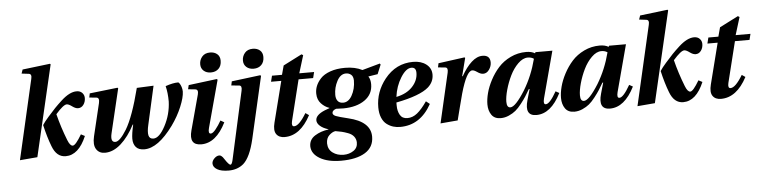

<svg xmlns="http://www.w3.org/2000/svg" viewBox="-53 -1025 6140 1549"><g transform="rotate(-5 3017.0 -250.0)"><path d="M74 12 222 -633Q232 -673 206 -676L148 -683L159 -715L383 -742L388 -737L216 0ZM285 -254Q302 -281 335 -318Q370 -358 394 -383Q418 -408 452.5 -439.5Q487 -471 518 -486.5Q549 -502 577 -502Q606 -502 622.5 -484.5Q639 -467 639 -443Q639 -411 622 -388Q605 -365 578 -365Q558 -365 533 -383Q505 -404 489 -404Q462 -404 399 -332Q426 -224 468 -117Q487 -68 509 -68Q532 -68 582 -153L613 -137Q550 12 445 12Q371 12 337 -79Q308 -154 285 -254Z M675 -443 682 -476 909 -502 914 -497 829 -140Q812 -68 854 -68Q890 -68 946 -159Q1006 -259 1064 -487L1200 -493L1131 -185Q1117 -126 1124 -97Q1131 -68 1162 -68Q1210 -68 1258.5 -159.5Q1307 -251 1311 -355Q1311 -426 1297 -481Q1357 -502 1400 -502Q1404 -502 1411.5 -491.5Q1419 -481 1425 -462.5Q1431 -444 1431 -425Q1430 -378 1399 -303.5Q1368 -229 1317 -158Q1193 12 1082 12Q1036 12 1014 -13.5Q992 -39 992 -81Q992 -121 1009 -195H1005Q956 -100 893 -44Q830 12 763 12Q716 12 693 -24Q670 -60 686 -128L749 -391Q759 -434 734 -437Z M1590 -632Q1590 -667 1612.5 -693.5Q1635 -720 1677 -720Q1712 -720 1734.5 -701Q1757 -682 1757 -647Q1757 -606 1733.5 -582.5Q1710 -559 1671 -559Q1635 -559 1612.5 -579Q1590 -599 1590 -632ZM1473 -107 1550 -392Q1560 -431 1533 -434L1475 -440L1483 -473L1713 -502L1719 -496L1616 -115Q1603 -68 1627 -68Q1643 -68 1667 -97.5Q1691 -127 1713 -166L1743 -149Q1663 12 1543 12Q1441 12 1473 -107Z M1936 -632Q1936 -667 1958.5 -693.5Q1981 -720 2023 -720Q2058 -720 2080.5 -701Q2103 -682 2103 -647Q2103 -606 2079.5 -582.5Q2056 -559 2017 -559Q1981 -559 1958.5 -579Q1936 -599 1936 -632ZM1619 174Q1619 153 1638.5 133.5Q1658 114 1679 114Q1688 114 1696 120.5Q1704 127 1706.5 130.5Q1709 134 1718 147Q1750 196 1763 196Q1774 196 1782 162L1904 -391Q1913 -431 1889 -434L1825 -440L1832 -473L2064 -502L2071 -497L1956 5Q1922 151 1865 201Q1816 242 1745 242Q1684 242 1651.5 222.5Q1619 203 1619 174Z M2146 -111 2230 -442H2147L2159 -490H2240L2260 -564L2411 -641L2424 -633L2380 -490H2500L2488 -442H2370L2288 -111Q2278 -68 2302 -68Q2342 -68 2401 -166L2429 -147Q2345 12 2218 12Q2172 12 2151 -18.5Q2130 -49 2146 -111Z M2417 105Q2417 50 2464.5 20Q2512 -10 2575 -18V-20Q2532 -33 2508 -54.5Q2484 -76 2484 -100Q2484 -143 2558 -174Q2571 -179 2598 -189V-191Q2561 -203 2532 -234Q2503 -265 2502 -313Q2501 -345 2513 -375.5Q2525 -406 2552 -435.5Q2579 -465 2630.5 -483.5Q2682 -502 2751 -502Q2832 -502 2890 -472L3034 -512L3040 -503L3009 -428L2933 -416Q2950 -391 2950 -352Q2950 -271 2884 -224.5Q2818 -178 2711 -177Q2676 -177 2651 -179Q2619 -168 2619 -147Q2620 -131 2643 -121.5Q2666 -112 2741 -94Q2921 -52 2921 70Q2921 155 2850.5 198.5Q2780 242 2656 242Q2549 242 2484 204Q2419 166 2417 105ZM2554 93Q2555 142 2591.5 169Q2628 196 2680 196Q2725 196 2760 172.5Q2795 149 2794 105Q2793 78 2777 57.5Q2761 37 2731.5 26Q2702 15 2681 10Q2660 5 2629 0Q2604 4 2579 27.5Q2554 51 2554 93ZM2654 -291Q2654 -260 2668.5 -241.5Q2683 -223 2712 -223Q2755 -223 2783 -271Q2814 -325 2814 -395Q2813 -428 2795.5 -442Q2778 -456 2755 -456Q2710 -456 2682 -403Q2654 -350 2654 -291Z M2991 -161Q2991 -286 3072 -388Q3163 -502 3302 -502Q3367 -502 3408.5 -470Q3450 -438 3450 -386Q3450 -328 3404 -286Q3335 -225 3140 -187V-163Q3140 -117 3158.5 -85.5Q3177 -54 3218 -54Q3261 -54 3298 -84Q3335 -114 3378 -176L3408 -152Q3317 12 3154 12Q3124 12 3097.5 4Q3071 -4 3046 -22.5Q3021 -41 3006 -76.5Q2991 -112 2991 -161ZM3144 -232Q3228 -249 3275 -299.5Q3322 -350 3322 -412Q3322 -456 3285 -456Q3241 -456 3198 -387Q3155 -318 3144 -232Z M3480 12 3573 -391Q3582 -431 3558 -434L3499 -440L3506 -473L3719 -502L3724 -497L3687 -352H3692Q3731 -422 3775 -462Q3819 -502 3864 -502Q3926 -502 3926 -443Q3926 -412 3906.5 -384.5Q3887 -357 3858 -357Q3837 -357 3810 -376Q3787 -392 3772 -392Q3726 -392 3675 -213Q3665 -178 3646.5 -104Q3628 -30 3620 0Z M3870 -108Q3870 -149 3883 -199Q3896 -249 3924.5 -303Q3953 -357 3992.5 -401Q4032 -445 4091 -473.5Q4150 -502 4218 -502Q4261 -502 4289 -485L4293 -494H4430L4329 -115Q4317 -68 4340 -68Q4372 -68 4427 -165L4456 -149Q4375 12 4257 12Q4159 12 4195 -114L4220 -202H4214Q4193 -166 4179 -144Q4165 -122 4139 -88.5Q4113 -55 4090 -36Q4067 -17 4034.5 -2.5Q4002 12 3968 12Q3918 12 3894 -22.5Q3870 -57 3870 -108ZM4024 -115Q4024 -68 4053 -68Q4094 -68 4173 -194Q4241 -306 4276 -442Q4256 -456 4227 -456Q4187 -456 4148 -417.5Q4109 -379 4082.5 -324.5Q4056 -270 4040 -212.5Q4024 -155 4024 -115Z M4466 -108Q4466 -149 4479 -199Q4492 -249 4520.5 -303Q4549 -357 4588.5 -401Q4628 -445 4687 -473.5Q4746 -502 4814 -502Q4857 -502 4885 -485L4889 -494H5026L4925 -115Q4913 -68 4936 -68Q4968 -68 5023 -165L5052 -149Q4971 12 4853 12Q4755 12 4791 -114L4816 -202H4810Q4789 -166 4775 -144Q4761 -122 4735 -88.5Q4709 -55 4686 -36Q4663 -17 4630.5 -2.5Q4598 12 4564 12Q4514 12 4490 -22.5Q4466 -57 4466 -108ZM4620 -115Q4620 -68 4649 -68Q4690 -68 4769 -194Q4837 -306 4872 -442Q4852 -456 4823 -456Q4783 -456 4744 -417.5Q4705 -379 4678.5 -324.5Q4652 -270 4636 -212.5Q4620 -155 4620 -115Z M5075 12 5223 -633Q5233 -673 5207 -676L5149 -683L5160 -715L5384 -742L5389 -737L5217 0ZM5286 -254Q5303 -281 5336 -318Q5371 -358 5395 -383Q5419 -408 5453.5 -439.5Q5488 -471 5519 -486.5Q5550 -502 5578 -502Q5607 -502 5623.5 -484.5Q5640 -467 5640 -443Q5640 -411 5623 -388Q5606 -365 5579 -365Q5559 -365 5534 -383Q5506 -404 5490 -404Q5463 -404 5400 -332Q5427 -224 5469 -117Q5488 -68 5510 -68Q5533 -68 5583 -153L5614 -137Q5551 12 5446 12Q5372 12 5338 -79Q5309 -154 5286 -254Z M5680 -111 5764 -442H5681L5693 -490H5774L5794 -564L5945 -641L5958 -633L5914 -490H6034L6022 -442H5904L5822 -111Q5812 -68 5836 -68Q5876 -68 5935 -166L5963 -147Q5879 12 5752 12Q5706 12 5685 -18.5Q5664 -49 5680 -111Z"/></g></svg>

Font: Lingua Franca
Style: Bold Italic
Weight: 700
Italic angle: -13°
Version: Version 1.19